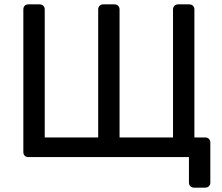

<svg xmlns="http://www.w3.org/2000/svg" viewBox="-20 -720 1018 880"><path d="M869 140Q859 140 852.5 133.5Q846 127 846 117V0H110Q99 0 93 -6.5Q87 -13 87 -23V-677Q87 -687 93 -693.5Q99 -700 110 -700H161Q172 -700 178.5 -693.5Q185 -687 185 -677V-90H430V-677Q430 -687 436.5 -693.5Q443 -700 453 -700H504Q515 -700 521.5 -693.5Q528 -687 528 -677V-90H773V-677Q773 -687 779.5 -693.5Q786 -700 796 -700H847Q858 -700 864.5 -693.5Q871 -687 871 -677V-90H920Q931 -90 937.5 -83.5Q944 -77 944 -67V117Q944 127 937.5 133.5Q931 140 920 140Z"/></svg>

Font: DVN-Rubik
Style: Regular
Weight: 400
Designer: Hubert and Fischer
Foundry: Hubert & Fischer
Version: Version 2.102